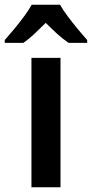

<svg xmlns="http://www.w3.org/2000/svg" viewBox="-61 -786 386 806"><path d="M193 0H71V-543H193ZM191 -766Q204 -743 224 -716.5Q244 -690 265.5 -664Q287 -638 305 -618V-606H227Q203 -622 179.5 -643.5Q156 -665 131 -690Q106 -665 83 -643.5Q60 -622 37 -606H-41V-618Q-23 -638 -1.5 -664Q20 -690 40 -717Q60 -744 72 -766Z"/></svg>

Font: Noto Sans Khmer SemiCondensed SemiBold
Style: Regular
Weight: 600
Width: 4
Designer: Danh Hong and the Monotype Design Team
Foundry: Monotype Imaging Inc.
Version: Version 2.004; ttfautohint (v1.8.4.7-5d5b)